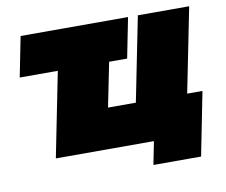

<svg xmlns="http://www.w3.org/2000/svg" viewBox="-73 -637 976 829"><g transform="rotate(-10 415.0 -223.0)"><path d="M503 -371H424L385 -177H507L581 -547H806L732 -177H799L744 101H535L555 0H125L199 -371H32L67 -547H538Z"/></g></svg>

Font: Argentum Sans Black
Style: Italic
Weight: 900
Italic angle: -11°
Designer: Julieta Ulanovsky (font), Cristiano Sobral (main changes and remaster)
Foundry: Julieta Ulanovsky (font), Cristiano Sobral (main changes and remaster)
Version: Version 2.007;June 15, 2022;FontCreator 14.0.0.2814 64-bit; 